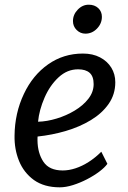

<svg xmlns="http://www.w3.org/2000/svg" viewBox="-20 -793 548 821"><path d="M235.5 8Q169.2 8 125.2 -23.1Q81.8 -54.7 61.5 -104.6Q41.1 -154.6 42.2 -212.9Q43.1 -309.1 82.2 -391.5Q120 -471.6 185.7 -517.8Q251.4 -564 334.6 -564Q376.7 -564 407.7 -547.7Q438.7 -531.5 455.9 -503.8Q473 -476.1 473 -441.4Q473 -389.4 444.7 -348.9Q416.5 -308.4 368.6 -279.4Q320.7 -250.4 261.5 -233Q202.3 -215.6 140.7 -209.2Q140.5 -206.1 140.4 -202Q140.3 -197.9 140.3 -193.2Q140.9 -138.2 165.8 -101.1Q190.7 -64.1 248.2 -64.1Q274.8 -64.1 303 -73.4Q331.2 -82.6 359.2 -100.5Q387.3 -118.4 413.2 -144.2L439.2 -92.5Q427.9 -76.7 404.6 -59.1Q381.3 -41.6 351.7 -26.3Q322.1 -11 291.7 -1.5Q261.4 8 235.5 8ZM142.7 -272.5Q180.9 -273.5 222.2 -286.1Q263.6 -298.6 299.6 -320.3Q335.7 -342 358 -370.8Q380.4 -399.6 380.4 -433.4Q380.4 -466.5 363.3 -481.6Q346.3 -496.6 313.9 -496.6Q290.8 -496.6 270 -488.2Q249.3 -479.7 230.6 -462.5Q193.1 -427.7 170.4 -375.2Q147.6 -322.8 142.7 -272.5ZM345.2 -649.1Q323.6 -649.1 307.8 -664.7Q292 -680.3 292 -702.9Q292 -730.5 312.4 -751.7Q332.7 -772.9 359.5 -772.9Q384.4 -772.9 400.1 -758.3Q415.7 -743.6 415.7 -721.1Q415.7 -692.5 394.8 -670.8Q373.9 -649.1 345.2 -649.1Z"/></svg>

Font: Merriweather Sans Variable Regular
Style: Italic
Weight: 300
Italic angle: -8°
Designer: Eben Sorkin
Foundry: Eben Sorkin
Version: Version 2.001